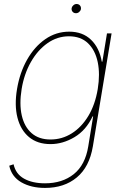

<svg xmlns="http://www.w3.org/2000/svg" viewBox="-20 -710 624 946"><path d="M201.7 215.9Q133.5 215.9 85.4 188.4Q37.3 160.9 25.6 106.5L46.9 99.4Q57.5 147.4 98.7 170.3Q139.9 193.2 201.7 193.2Q286.9 193.2 343.4 148.1Q399.9 103 414.8 11.4L438.9 -136.4H436.1Q404.1 -68.2 346.8 -34.1Q289.4 0 228.7 0Q164.8 0 123.2 -34.4Q81.7 -68.9 66.1 -130Q50.4 -191.1 63.9 -271.3Q77.4 -352.3 113.6 -416.2Q149.9 -480.1 203.1 -517Q256.4 -554 321 -554Q387.1 -554 428.4 -514.2Q469.8 -474.4 481.5 -406.2H484.4L507.1 -545.5H529.8L437.5 11.4Q420.5 112.6 358.5 164.2Q296.5 215.9 201.7 215.9ZM228.7 -22.7Q285.5 -22.7 333.6 -52.9Q381.7 -83.1 415.3 -138.8Q448.9 -194.6 461.6 -271.3Q473.7 -345.2 461.5 -403.9Q449.2 -462.7 413.5 -497Q377.8 -531.2 319.6 -531.2Q262.1 -531.2 213.6 -497Q165.1 -462.7 131.9 -403.9Q98.7 -345.2 86.6 -271.3Q74.6 -197.4 87.2 -141.5Q99.8 -85.6 135.5 -54.2Q171.2 -22.7 228.7 -22.7ZM354.4 -644.9Q343.8 -644.9 337.5 -652.3Q331.3 -659.8 333.1 -670.5Q334.5 -677.9 341.6 -684.1Q348.7 -690.3 357.2 -690.3Q367.9 -690.3 374.1 -682.9Q380.3 -675.4 378.6 -664.8Q377.1 -657 370 -650.9Q362.9 -644.9 354.4 -644.9Z"/></svg>

Font: Inter Thin  BETA
Style: Italic
Weight: 100
Italic angle: -9.39999°
Designer: Rasmus Andersson
Foundry: rsms
Version: Version 3.011;git-f93a4a705